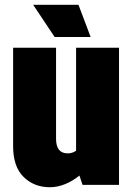

<svg xmlns="http://www.w3.org/2000/svg" viewBox="-20 -775 559 805"><path d="M313 -39Q285 -16 253 -3Q221 10 189 10Q123 10 79 -33Q35 -76 35 -162V-575H215V-193Q215 -132 264 -132Q283 -132 299 -143V-575H479V0H326ZM360 -620H209L119 -755H309Z"/></svg>

Font: Protest Strike
Style: Regular
Weight: 400
Designer: Octavio Pardo
Foundry: Ashler Design
Version: Version 2.005; ttfautohint (v1.8.4.7-5d5b)